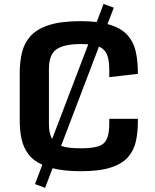

<svg xmlns="http://www.w3.org/2000/svg" viewBox="-20 -838 768 954"><path d="M153.8 76.7 190.4 -19.5Q144.5 -40 120.4 -72.8Q96.2 -105.5 87.2 -147Q78.1 -188.5 78.1 -236.3V-477.1Q78.1 -531.7 89.6 -578.4Q101.1 -625 132.6 -659.7Q164.1 -694.3 224.1 -713.6Q284.2 -732.9 380.9 -732.9Q424.3 -732.9 460.4 -728.5L494.6 -818.4L545.4 -799.8L514.2 -718.3Q578.1 -701.2 610.4 -666.7Q642.6 -632.3 653.8 -584.5Q665 -536.6 665 -480V-471.2L522.9 -454.6V-491.2Q522.9 -539.6 511.7 -566.9Q500.5 -594.2 471.7 -606.4L283.7 -113.3Q302.2 -106.4 326.7 -103.8Q351.1 -101.1 381.3 -101.1Q436.5 -101.1 467.3 -110.6Q498 -120.1 510.5 -146.7Q522.9 -173.3 522.9 -224.6V-247.6H665V-234.4Q665 -181.2 655.3 -136.2Q645.5 -91.3 616.7 -57.9Q587.9 -24.4 531.2 -5.9Q474.6 12.7 380.9 12.7Q299.3 12.7 241.2 -2L204.1 95.2ZM223.1 -221.7Q223.1 -174.3 239.3 -147.9L418.5 -617.7Q401.9 -619.1 380.9 -619.1Q300.3 -619.1 261.7 -593.8Q223.1 -568.4 223.1 -494.1Z"/></svg>

Font: Monda
Style: Bold
Weight: 700
Designer: Vernon Adams
Foundry: Vernon Adams
Version: Version 2.100; ttfautohint (v1.8.3)